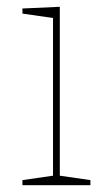

<svg xmlns="http://www.w3.org/2000/svg" viewBox="-20 -545 318 565"><path d="M156 -525V-28L246 -15V0H46V-15L136 -28V-492L46 -505V-520Z"/></svg>

Font: Bitter Pro Thin
Style: Regular
Weight: 250
Designer: Sol Matas, and Bitter project Authors
Foundry: Sol Matas
Version: Version 1.010